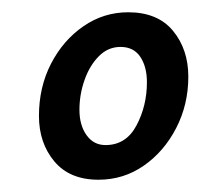

<svg xmlns="http://www.w3.org/2000/svg" viewBox="-20 -775 327 313"><path d="M140.5 -482Q93.5 -482 68.5 -512Q43.5 -542 43.5 -586Q43.5 -633 63.2 -671.2Q83 -709.5 116 -732.2Q149 -755 189 -755Q237 -755 262 -724.8Q287 -694.5 287 -650Q287 -604.5 267.2 -566.2Q247.5 -528 214.5 -505Q181.5 -482 140.5 -482ZM152 -538.5Q185.5 -538.5 202.5 -570.5Q219.5 -602.5 219.5 -641Q219.5 -666 208.8 -682.2Q198 -698.5 176.5 -698.5Q156 -698.5 141 -683.2Q126 -668 117.8 -644.5Q109.5 -621 109.5 -596Q109.5 -571 121 -554.8Q132.5 -538.5 152 -538.5Z"/></svg>

Font: Cabin Condensed
Style: Bold Italic
Weight: 700
Width: 3
Italic angle: -10°
Designer: Pablo Impallari
Foundry: Pablo Impallari. http://www.impallari.com Igino Marini. http://www.ikern.com
Version: Version 3.001; ttfautohint (v1.8.3)